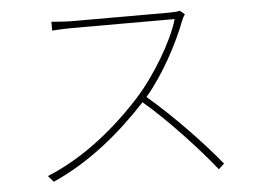

<svg xmlns="http://www.w3.org/2000/svg" viewBox="-49 -710 1053 782"><g transform="rotate(-5 478.0 -319.0)"><path d="M713.1 -647C703.1 -644.2 688.9 -643.1 669 -643.1H269.2C238.3 -643.1 187.9 -648.1 187.9 -648.1V-611.9C187.9 -611.9 240.1 -615.1 269.2 -615.1H688.9C663 -524.1 581 -392 513.8 -316.1C407 -197.1 272 -85.2 119 -23.1L141 2.1C294 -65.7 423.3 -175.1 529.1 -289.1C632.1 -201 748.9 -73.2 815 9.9L838.1 -11C771 -94.1 654.8 -217 546.9 -308.9C617.9 -391 685 -516 719.1 -606.9C721.2 -612.9 728 -626.1 731.9 -631Z"/></g></svg>

Font: Karasuma Gothic
Style: Thin
Weight: 200
Designer: Rasmus Andersson / Ryoko Ishizuka
Foundry: rsms
Version: Version 1.00